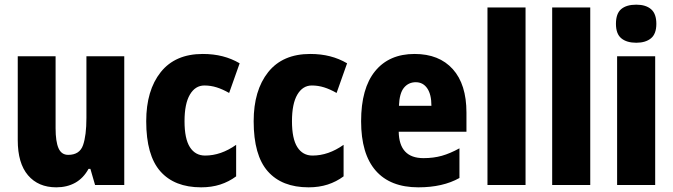

<svg xmlns="http://www.w3.org/2000/svg" viewBox="-20 -792 2883 822"><path d="M512 -551V0H387L367 -69H359Q337 -29 302 -9.5Q267 10 221 10Q144 10 100 -41.5Q56 -93 56 -192V-551H218V-243Q218 -186 230.5 -157.5Q243 -129 272 -129Q321 -129 335.5 -170.5Q350 -212 350 -287V-551Z M841 10Q727 10 666.5 -58.5Q606 -127 606 -273Q606 -405 668 -483Q730 -561 848 -561Q894 -561 933 -551Q972 -541 1006 -521L961 -394Q933 -410 907.5 -418Q882 -426 855 -426Q816 -426 793 -387Q770 -348 770 -273Q770 -198 793 -162Q816 -126 858 -126Q926 -126 991 -172V-37Q960 -14 923 -2Q886 10 841 10Z M1301 10Q1187 10 1126.5 -58.5Q1066 -127 1066 -273Q1066 -405 1128 -483Q1190 -561 1308 -561Q1354 -561 1393 -551Q1432 -541 1466 -521L1421 -394Q1393 -410 1367.5 -418Q1342 -426 1315 -426Q1276 -426 1253 -387Q1230 -348 1230 -273Q1230 -198 1253 -162Q1276 -126 1318 -126Q1386 -126 1451 -172V-37Q1420 -14 1383 -2Q1346 10 1301 10Z M1755 -561Q1860 -561 1918.5 -496Q1977 -431 1977 -310V-228H1687Q1689 -115 1793 -115Q1836 -115 1871.5 -125Q1907 -135 1947 -157V-30Q1876 10 1771 10Q1651 10 1588.5 -61.5Q1526 -133 1526 -273Q1526 -414 1586 -487.5Q1646 -561 1755 -561ZM1760 -440Q1729 -440 1709.5 -416.5Q1690 -393 1688 -339H1827Q1827 -388 1809 -414Q1791 -440 1760 -440Z M2230 0H2067V-760H2230Z M2507 0H2344V-760H2507Z M2704 -772Q2745 -772 2767.5 -752.5Q2790 -733 2790 -690Q2790 -647 2767 -628Q2744 -609 2704 -609Q2663 -609 2640 -628Q2617 -647 2617 -690Q2617 -734 2639.5 -753Q2662 -772 2704 -772ZM2785 -551V0H2622V-551Z"/></svg>

Font: Noto Sans Bengali Condensed ExtraBold
Style: Regular
Weight: 800
Width: 3
Designer: Joana Ranito - Universal Thirst; Jelle Bosma - Monotype Design Team
Foundry: Universal Thirst ehf.
Version: Version 3.000; ttfautohint (v1.8.4.7-5d5b)